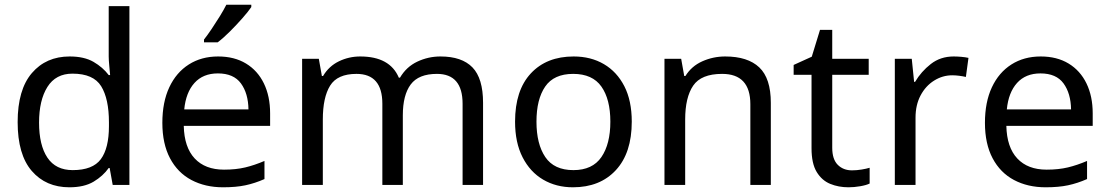

<svg xmlns="http://www.w3.org/2000/svg" viewBox="-20 -786 4715 816"><path d="M275 10Q175 10 115 -59.5Q55 -129 55 -267Q55 -405 115.5 -475.5Q176 -546 276 -546Q338 -546 377.5 -523Q417 -500 442 -467H448Q447 -480 444.5 -505.5Q442 -531 442 -546V-760H530V0H459L446 -72H442Q418 -38 378 -14Q338 10 275 10ZM289 -63Q374 -63 408.5 -109.5Q443 -156 443 -250V-266Q443 -366 410 -419.5Q377 -473 288 -473Q217 -473 181.5 -416.5Q146 -360 146 -265Q146 -169 181.5 -116Q217 -63 289 -63Z M907 -546Q976 -546 1025.5 -516Q1075 -486 1101.5 -431.5Q1128 -377 1128 -304V-251H761Q763 -160 807.5 -112.5Q852 -65 932 -65Q983 -65 1022.5 -74.5Q1062 -84 1104 -102V-25Q1063 -7 1023 1.5Q983 10 928 10Q852 10 793.5 -21Q735 -52 702.5 -113.5Q670 -175 670 -264Q670 -352 699.5 -415Q729 -478 782.5 -512Q836 -546 907 -546ZM906 -474Q843 -474 806.5 -433.5Q770 -393 763 -321H1036Q1035 -389 1004 -431.5Q973 -474 906 -474ZM1048 -756Q1036 -738 1011 -709.5Q986 -681 957.5 -652.5Q929 -624 905 -606H847V-618Q862 -637 879.5 -663Q897 -689 914 -716.5Q931 -744 942 -766H1048Z M1852 -546Q1943 -546 1988 -499.5Q2033 -453 2033 -349V0H1946V-345Q1946 -472 1837 -472Q1759 -472 1725.5 -427Q1692 -382 1692 -296V0H1605V-345Q1605 -472 1495 -472Q1414 -472 1383 -422Q1352 -372 1352 -278V0H1264V-536H1335L1348 -463H1353Q1378 -505 1420.5 -525.5Q1463 -546 1511 -546Q1637 -546 1675 -456H1680Q1707 -502 1753.5 -524Q1800 -546 1852 -546Z M2665 -269Q2665 -136 2597.5 -63Q2530 10 2415 10Q2344 10 2288.5 -22.5Q2233 -55 2201 -117.5Q2169 -180 2169 -269Q2169 -402 2236 -474Q2303 -546 2418 -546Q2491 -546 2546.5 -513.5Q2602 -481 2633.5 -419.5Q2665 -358 2665 -269ZM2260 -269Q2260 -174 2297.5 -118.5Q2335 -63 2417 -63Q2498 -63 2536 -118.5Q2574 -174 2574 -269Q2574 -364 2536 -418Q2498 -472 2416 -472Q2334 -472 2297 -418Q2260 -364 2260 -269Z M3062 -546Q3158 -546 3207 -499.5Q3256 -453 3256 -349V0H3169V-343Q3169 -472 3049 -472Q2960 -472 2926 -422Q2892 -372 2892 -278V0H2804V-536H2875L2888 -463H2893Q2919 -505 2965 -525.5Q3011 -546 3062 -546Z M3601 -62Q3621 -62 3642 -65.5Q3663 -69 3676 -73V-6Q3662 1 3636 5.5Q3610 10 3586 10Q3544 10 3508.5 -4.5Q3473 -19 3451 -55Q3429 -91 3429 -156V-468H3353V-510L3430 -545L3465 -659H3517V-536H3672V-468H3517V-158Q3517 -109 3540.5 -85.5Q3564 -62 3601 -62Z M4033 -546Q4048 -546 4065.5 -544.5Q4083 -543 4096 -540L4085 -459Q4072 -462 4056.5 -464Q4041 -466 4027 -466Q3986 -466 3950 -443.5Q3914 -421 3892.5 -380.5Q3871 -340 3871 -286V0H3783V-536H3855L3865 -438H3869Q3895 -482 3936 -514Q3977 -546 4033 -546Z M4403 -546Q4472 -546 4521.5 -516Q4571 -486 4597.5 -431.5Q4624 -377 4624 -304V-251H4257Q4259 -160 4303.5 -112.5Q4348 -65 4428 -65Q4479 -65 4518.5 -74.5Q4558 -84 4600 -102V-25Q4559 -7 4519 1.5Q4479 10 4424 10Q4348 10 4289.5 -21Q4231 -52 4198.5 -113.5Q4166 -175 4166 -264Q4166 -352 4195.5 -415Q4225 -478 4278.5 -512Q4332 -546 4403 -546ZM4402 -474Q4339 -474 4302.5 -433.5Q4266 -393 4259 -321H4532Q4531 -389 4500 -431.5Q4469 -474 4402 -474Z"/></svg>

Font: Noto Sans Mayan Numerals
Style: Regular
Weight: 400
Designer: Monotype Design Team
Foundry: Monotype Imaging Inc.
Version: Version 2.001; ttfautohint (v1.8.4.7-5d5b)